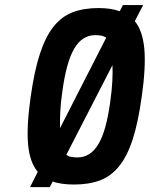

<svg xmlns="http://www.w3.org/2000/svg" viewBox="-20 -730 601 770"><path d="M554.1 -709.6H472.9L460.1 -684.9Q441.9 -691.6 420.9 -694.6Q399.9 -697.7 375.1 -697.7Q316 -697.7 271.7 -680.9Q227.4 -664 194.9 -623.4Q162.4 -582.7 140.1 -514.4Q117.7 -446.1 103.1 -342.3Q86.1 -223.3 92.6 -151Q99.1 -78.7 131.4 -41L100.6 20.4H179.7L191.4 -2.4Q208.7 4.3 230.4 7.1Q252 10 277 10Q336.4 10 380.7 -6.5Q425 -23 457.7 -63.4Q490.4 -103.9 512.3 -171.6Q534.1 -239.4 548.4 -342Q565.4 -461.6 558.8 -534.4Q552.1 -607.1 520.6 -645.1ZM362.7 -589.1Q374.4 -589.1 385.7 -587.1Q397 -585 406 -578.9L220.7 -216.1Q219.9 -241.3 221.6 -279.5Q223.3 -317.7 230.3 -365.1Q238.1 -422 249.6 -464.1Q261 -506.1 277.2 -534Q293.4 -561.9 314.4 -575.5Q335.4 -589.1 362.7 -589.1ZM289.9 -98.6Q277.9 -98.6 266.4 -100.6Q255 -102.7 246 -109.1L430.9 -468.6Q432.4 -444.1 430.6 -406.1Q428.7 -368.1 421.7 -318.7Q413.9 -263.6 402.7 -222.2Q391.6 -180.9 375.5 -153.5Q359.4 -126.1 338.4 -112.4Q317.4 -98.6 289.9 -98.6Z"/></svg>

Font: Secuela ExtLt
Style: Italic
Weight: 200
Italic angle: -8°
Designer: Fernando Haro
Foundry: deFharo
Version: Version 1.704